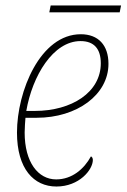

<svg xmlns="http://www.w3.org/2000/svg" viewBox="-20 -671 462 701"><path d="M160 -626H417L422 -651H165ZM186 10C269 10 319 -51 319 -87C319 -93 316 -99 312 -100C287 -54 243 -16 185 -16C119 -16 70 -79 70 -187C70 -203 72 -230 73 -241H114C261 -241 376 -325 376 -438C376 -506 339 -546 275 -546C127 -546 42 -338 42 -187C42 -55 103 10 186 10ZM107 -266H76C98 -394 174 -521 274 -521C324 -521 348 -492 348 -440C348 -334 242 -266 107 -266Z"/></svg>

Font: Noto Serif SemiCondensed Thin
Style: Italic
Weight: 100
Width: 4
Italic angle: -12°
Designer: Monotype Design Team
Foundry: Monotype Imaging Inc.
Version: Version 2.013